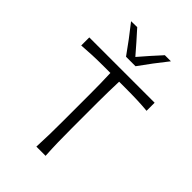

<svg xmlns="http://www.w3.org/2000/svg" viewBox="-277 -1082 1194 1194"><g transform="rotate(45 320.0 -484.5)"><path d="M280 0Q283 -60 284 -115.2Q285 -170.5 285 -236.5V-465Q285 -516.5 284.2 -560.8Q283.5 -605 281.5 -649.5H231.5Q170 -649.5 122.5 -647.5Q75 -645.5 32.5 -642V-713H607V-642Q565 -646 517.2 -647.8Q469.5 -649.5 408 -649.5H358.5Q357 -605 356 -560.8Q355 -516.5 355 -465V-236.5Q355 -170.5 356.2 -115.2Q357.5 -60 361 0ZM279 -789.5Q247.5 -834 214 -878.8Q180.5 -923.5 145 -968L198 -969Q229.5 -934.5 260.2 -899.5Q291 -864.5 321 -829.5Q380 -898.5 443 -967H496.5Q461 -922.5 427.5 -878.2Q394 -834 362.5 -789.5Z"/></g></svg>

Font: Commissioner Flair Light
Style: Regular
Weight: 300
Designer: Kostas Bartsokas
Foundry: Kostas Bartsokas
Version: Version 1.000; ttfautohint (v1.8.3)